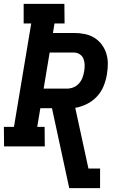

<svg xmlns="http://www.w3.org/2000/svg" viewBox="-25 -755 645 990"><path d="M332 215 243 -197H183L167 -101H205L206 0H-4L-5 -101H47L136 -634H97V-735H307L308 -634H256L248 -585H357Q385 -585 412 -579.5Q439 -574 461 -560.5Q483 -547 499 -526Q515 -505 523 -479.5Q531 -454 531 -426.5Q531 -399 526 -370Q521 -340 509 -310.5Q497 -281 474.5 -257Q452 -233 422.5 -218.5Q393 -204 363 -199L431 114H491V215ZM200 -298H320Q337 -298 353.5 -304.5Q370 -311 382 -324.5Q394 -338 400 -354Q406 -370 409 -387Q412 -404 411.5 -420.5Q411 -437 405.5 -451.5Q400 -466 386.5 -475Q373 -484 357 -484H231Z"/></svg>

Font: Iosevka HT Extended
Style: Bold Italic
Weight: 700
Width: 7
Italic angle: -9°
Monospace: yes
Designer: Belleve Invis
Foundry: Belleve Invis
Version: Version 32.3.0; ttfautohint (v1.8.4)